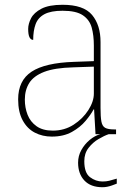

<svg xmlns="http://www.w3.org/2000/svg" viewBox="-20 -562 557 804"><path d="M197 10Q158 10 126 -6.5Q94 -23 75 -58Q56 -93 56 -146Q56 -225 112.5 -262Q169 -299 290 -303L373 -306V-371Q373 -414 364 -446.5Q355 -479 327 -498Q299 -517 242 -517Q193 -517 166 -502.5Q139 -488 129 -460.5Q119 -433 119 -395Q109 -395 103.5 -406Q98 -417 98 -441Q98 -462 110 -485.5Q122 -509 153.5 -525.5Q185 -542 242 -542Q330 -542 365.5 -499.5Q401 -457 401 -386V-110Q401 -73 404.5 -53.5Q408 -34 420 -27Q432 -20 459 -20H466V0H380L374 -104H372Q361 -83 338.5 -56Q316 -29 281 -9.5Q246 10 197 10ZM201 -15Q250 -15 288.5 -40Q327 -65 350 -101Q373 -137 373 -170V-283L287 -280Q209 -278 165 -261Q121 -244 102.5 -214.5Q84 -185 84 -145Q84 -111 95.5 -81.5Q107 -52 133 -33.5Q159 -15 201 -15ZM409 222Q360 222 333.5 194Q307 166 307 119Q307 91 320.5 66.5Q334 42 355.5 24Q377 6 400 0H435Q417 6 393 20Q369 34 351 57Q333 80 333 113Q333 162 357 180Q381 198 409 198Q425 198 437 195Q449 192 469 186V207Q459 211 449 214.5Q439 218 429 220Q419 222 409 222Z"/></svg>

Font: Noto Serif Ethiopic Thin
Style: Regular
Weight: 250
Version: Version 2.102